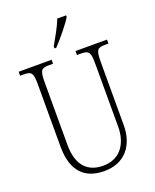

<svg xmlns="http://www.w3.org/2000/svg" viewBox="-169 -1027 916 1133"><g transform="rotate(-20 289.0 -460.5)"><path d="M257 -784V-771H268C309 -814 368 -886 388 -921V-931H332C316 -886 286 -836 257 -784ZM287 10C421 10 486 -85 486 -205V-605C486 -679 497 -689 545 -689H566V-714H368V-689H393C441 -689 452 -679 452 -606V-207C452 -113 406 -22 291 -22C196 -22 134 -79 134 -210V-605C134 -679 145 -689 193 -689H218V-714H11V-689H33C81 -689 92 -679 92 -607V-214C92 -54 170 10 287 10Z"/></g></svg>

Font: Noto Serif Hebrew Condensed ExtraLight
Style: Regular
Weight: 200
Width: 3
Designer: Monotype Design Team
Foundry: Monotype Imaging Inc.
Version: Version 2.004